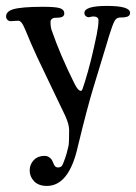

<svg xmlns="http://www.w3.org/2000/svg" viewBox="-27 -444 453 639"><path d="M121.1 74.7Q130.4 74.7 137 79.6Q143.6 84.5 146 88.9Q148.4 93.3 151.9 102.1Q156.2 113.3 166 113.3Q169.4 113.3 172.1 112.3Q174.8 111.3 176.5 110.4Q178.2 109.4 179.9 106.4Q181.6 103.5 182.4 102.1Q183.1 100.6 184.6 96.2Q186 91.8 187 89.8Q194.8 70.3 201.2 41Q203.1 30.3 203.1 -11.2Q203.1 -30.3 189.9 -59.1Q177.7 -85 147.5 -147.5Q117.2 -210 96.4 -254.6Q75.7 -299.3 58.1 -342.8Q49.8 -362.8 44.4 -368.9Q39.1 -375 34.2 -375Q30.3 -375 20.8 -374.3Q11.2 -373.5 8.8 -373.5Q2 -373.5 -2.4 -378.2Q-6.8 -382.8 -6.8 -389.2Q-6.8 -405.3 15.1 -412.6Q42.5 -421.4 116.2 -421.4Q159.2 -421.4 173.1 -416.5Q187 -411.6 187 -399.4Q187 -392.1 180.9 -388.4Q174.8 -384.8 157.2 -384.8Q149.9 -384.8 145.5 -380.9Q141.1 -377 141.1 -370.6Q141.1 -354.5 145 -343.3Q172.9 -262.2 220.2 -167Q232.4 -141.6 242.2 -141.6Q245.1 -141.6 247.3 -147Q249.5 -152.3 255.9 -172.9Q276.4 -238.3 294.9 -329.1Q300.8 -358.4 300.8 -376Q300.8 -389.2 283.2 -389.2Q279.8 -389.2 275.1 -387.9Q270.5 -386.7 268.1 -386.7Q262.7 -386.7 258.3 -390.6Q253.9 -394.5 253.9 -400.9Q253.9 -424.3 329.1 -424.3Q405.8 -424.3 405.8 -401.4Q405.8 -392.6 398.2 -389.2Q390.6 -385.7 372.1 -385.7Q360.4 -385.7 353.8 -373.3Q347.2 -360.8 335.4 -322.8Q332 -311 330.1 -304.7L284.2 -153.8Q262.7 -83.5 231.9 44.4Q202.6 174.8 128.9 174.8Q101.6 174.8 86.7 159.4Q71.8 144 71.8 123.5Q71.8 103 85.4 88.9Q99.1 74.7 121.1 74.7Z"/></svg>

Font: Cooper*
Style: Regular
Weight: 400
Designer: Owen Earl
Foundry: indestructible type*
Version: Version 0.001